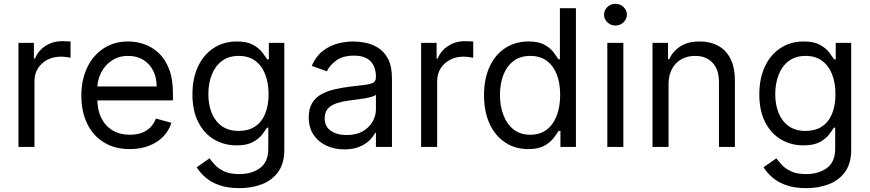

<svg xmlns="http://www.w3.org/2000/svg" viewBox="-20 -770 4557 1006"><path d="M76.7 0V-545.4H157.7V-462.9H163.6Q178.7 -503.4 217.5 -528.8Q256.3 -554.2 305.2 -554.2Q314.5 -554.2 328.4 -553.7Q342.3 -553.2 349.6 -552.7V-467.3Q345.2 -468.3 330.1 -470.7Q314.9 -473.1 298.3 -473.1Q258.8 -473.1 227.5 -456.5Q196.3 -439.9 178.5 -411.1Q160.6 -382.3 160.6 -345.2V0Z M660.2 11.2Q581.5 11.2 524.7 -23.7Q467.8 -58.6 437 -121.6Q406.2 -184.6 406.2 -268.6Q406.2 -352.5 437 -416.5Q467.8 -480.5 522.9 -516.6Q578.1 -552.7 651.9 -552.7Q694.3 -552.7 735.8 -538.3Q777.3 -523.9 811.5 -492.2Q845.7 -460.4 866 -408.2Q886.2 -356 886.2 -279.8V-244.1H465.8V-316.9H800.8Q800.8 -363.3 782.7 -399.4Q764.6 -435.5 731 -456.3Q697.3 -477.1 651.9 -477.1Q601.6 -477.1 565.2 -452.4Q528.8 -427.7 509.3 -388.4Q489.7 -349.1 489.7 -304.2V-255.9Q489.7 -193.8 511.2 -151.1Q532.7 -108.4 571 -86.2Q609.4 -64 660.2 -64Q693.4 -64 720.2 -73.2Q747.1 -82.5 766.6 -101.6Q786.1 -120.6 796.9 -148.9L877.9 -126.5Q865.2 -85.4 835 -54.2Q804.7 -22.9 760 -5.9Q715.3 11.2 660.2 11.2Z M1233.9 215.8Q1173.3 215.8 1129.6 200.4Q1085.9 185.1 1056.9 159.9Q1027.8 134.8 1010.7 106.4L1077.6 59.6Q1088.9 74.7 1106.4 94Q1124 113.3 1154.3 127.7Q1184.6 142.1 1233.9 142.1Q1299.8 142.1 1342.8 110.1Q1385.7 78.1 1385.7 9.8V-101.1H1378.9Q1369.6 -85.9 1352.8 -64.2Q1335.9 -42.5 1304.4 -25.4Q1272.9 -8.3 1219.7 -8.3Q1153.8 -8.3 1101.3 -39.6Q1048.8 -70.8 1018.6 -130.6Q988.3 -190.4 988.3 -275.4Q988.3 -359.4 1017.6 -421.6Q1046.9 -483.9 1099.6 -518.3Q1152.3 -552.7 1221.2 -552.7Q1274.4 -552.7 1305.9 -535.2Q1337.4 -517.6 1354.2 -495.4Q1371.1 -473.1 1380.4 -459H1388.7V-545.4H1469.7V15.6Q1469.7 85.9 1438 130.1Q1406.2 174.3 1352.8 195.1Q1299.3 215.8 1233.9 215.8ZM1231 -84Q1281.2 -84 1316.2 -106.9Q1351.1 -129.9 1369.1 -173.3Q1387.2 -216.8 1387.2 -276.9Q1387.2 -335.9 1369.4 -381.1Q1351.6 -426.3 1316.9 -451.7Q1282.2 -477.1 1231 -477.1Q1177.7 -477.1 1142.3 -450.2Q1106.9 -423.3 1089.4 -377.9Q1071.8 -332.5 1071.8 -276.9Q1071.8 -220.2 1089.8 -176.8Q1107.9 -133.3 1143.1 -108.6Q1178.2 -84 1231 -84Z M1783.7 12.7Q1731.9 12.7 1689.7 -7.1Q1647.5 -26.9 1622.6 -64.2Q1597.7 -101.6 1597.7 -154.8Q1597.7 -201.7 1616 -231Q1634.3 -260.3 1665.3 -276.9Q1696.3 -293.5 1733.6 -302Q1771 -310.5 1809.1 -315.4Q1858.9 -321.8 1889.9 -325.2Q1920.9 -328.6 1935.3 -336.7Q1949.7 -344.7 1949.7 -365.2V-367.7Q1949.7 -420.4 1921.1 -449.5Q1892.6 -478.5 1835 -478.5Q1774.9 -478.5 1740.7 -452.4Q1706.5 -426.3 1692.9 -396.5L1613.3 -424.8Q1634.8 -474.6 1670.4 -502.4Q1706.1 -530.3 1748.3 -541.5Q1790.5 -552.7 1832 -552.7Q1858.4 -552.7 1892.6 -546.4Q1926.8 -540 1959 -521Q1991.2 -502 2012.5 -463.1Q2033.7 -424.3 2033.7 -359.4V0H1949.7V-73.7H1945.3Q1937 -56.2 1917.2 -35.9Q1897.5 -15.6 1864.3 -1.5Q1831.1 12.7 1783.7 12.7ZM1796.4 -62.5Q1846.2 -62.5 1880.4 -82Q1914.6 -101.6 1932.1 -132.6Q1949.7 -163.6 1949.7 -197.3V-273.9Q1944.3 -267.6 1926.5 -262.5Q1908.7 -257.3 1885.5 -253.7Q1862.3 -250 1840.3 -247.3Q1818.4 -244.6 1804.7 -242.7Q1772 -238.3 1743.9 -229Q1715.8 -219.7 1698.5 -201.2Q1681.2 -182.6 1681.2 -150.4Q1681.2 -106.9 1713.6 -84.7Q1746.1 -62.5 1796.4 -62.5Z M2186.5 0V-545.4H2267.6V-462.9H2273.4Q2288.6 -503.4 2327.4 -528.8Q2366.2 -554.2 2415 -554.2Q2424.3 -554.2 2438.2 -553.7Q2452.1 -553.2 2459.5 -552.7V-467.3Q2455.1 -468.3 2439.9 -470.7Q2424.8 -473.1 2408.2 -473.1Q2368.7 -473.1 2337.4 -456.5Q2306.2 -439.9 2288.3 -411.1Q2270.5 -382.3 2270.5 -345.2V0Z M2747.6 11.2Q2679.2 11.2 2627 -23.4Q2574.7 -58.1 2545.4 -121.3Q2516.1 -184.6 2516.1 -271.5Q2516.1 -357.4 2545.4 -420.7Q2574.7 -483.9 2627.4 -518.3Q2680.2 -552.7 2749 -552.7Q2802.2 -552.7 2833.3 -535.2Q2864.3 -517.6 2880.9 -495.4Q2897.5 -473.1 2906.7 -459H2913.6V-727.1H2997.6V0H2916.5V-84H2906.7Q2897.5 -68.8 2880.4 -46.4Q2863.3 -23.9 2831.8 -6.3Q2800.3 11.2 2747.6 11.2ZM2758.8 -64Q2809.1 -64 2844 -90.3Q2878.9 -116.7 2897 -163.8Q2915 -210.9 2915 -272.9Q2915 -334 2897.2 -379.9Q2879.4 -425.8 2844.7 -451.4Q2810.1 -477.1 2758.8 -477.1Q2705.6 -477.1 2670.2 -450Q2634.8 -422.9 2617.2 -376.5Q2599.6 -330.1 2599.6 -272.9Q2599.6 -214.8 2617.7 -167.2Q2635.7 -119.6 2670.9 -91.8Q2706.1 -64 2758.8 -64Z M3162.1 0V-545.4H3246.1V0ZM3204.6 -636.2Q3180.2 -636.2 3162.6 -653.1Q3145 -669.9 3145 -693.4Q3145 -716.8 3162.6 -733.4Q3180.2 -750 3204.6 -750Q3229 -750 3246.8 -733.4Q3264.6 -716.8 3264.6 -693.4Q3264.6 -669.9 3246.8 -653.1Q3229 -636.2 3204.6 -636.2Z M3482.9 -328.1V0H3398.9V-545.4H3480V-460.4H3486.8Q3505.9 -502 3545.2 -527.3Q3584.5 -552.7 3646 -552.7Q3701.2 -552.7 3742.9 -530Q3784.7 -507.3 3807.6 -461.7Q3830.6 -416 3830.6 -346.7V0H3747.1V-340.8Q3747.1 -405.3 3713.6 -441.2Q3680.2 -477.1 3622.1 -477.1Q3582 -477.1 3550.5 -459.7Q3519 -442.4 3501 -408.9Q3482.9 -375.5 3482.9 -328.1Z M4204.1 215.8Q4143.6 215.8 4099.9 200.4Q4056.2 185.1 4027.1 159.9Q3998 134.8 3981 106.4L4047.9 59.6Q4059.1 74.7 4076.7 94Q4094.2 113.3 4124.5 127.7Q4154.8 142.1 4204.1 142.1Q4270 142.1 4313 110.1Q4356 78.1 4356 9.8V-101.1H4349.1Q4339.8 -85.9 4323 -64.2Q4306.2 -42.5 4274.7 -25.4Q4243.2 -8.3 4189.9 -8.3Q4124 -8.3 4071.5 -39.6Q4019 -70.8 3988.8 -130.6Q3958.5 -190.4 3958.5 -275.4Q3958.5 -359.4 3987.8 -421.6Q4017.1 -483.9 4069.8 -518.3Q4122.6 -552.7 4191.4 -552.7Q4244.6 -552.7 4276.1 -535.2Q4307.6 -517.6 4324.5 -495.4Q4341.3 -473.1 4350.6 -459H4358.9V-545.4H4439.9V15.6Q4439.9 85.9 4408.2 130.1Q4376.5 174.3 4323 195.1Q4269.5 215.8 4204.1 215.8ZM4201.2 -84Q4251.5 -84 4286.4 -106.9Q4321.3 -129.9 4339.4 -173.3Q4357.4 -216.8 4357.4 -276.9Q4357.4 -335.9 4339.6 -381.1Q4321.8 -426.3 4287.1 -451.7Q4252.4 -477.1 4201.2 -477.1Q4147.9 -477.1 4112.5 -450.2Q4077.1 -423.3 4059.6 -377.9Q4042 -332.5 4042 -276.9Q4042 -220.2 4060.1 -176.8Q4078.1 -133.3 4113.3 -108.6Q4148.4 -84 4201.2 -84Z"/></svg>

Font: Sahel VF Regular
Style: Regular
Weight: 400
Foundry: Saber Rastikerdar (saber.rastikerdar@gmail.com)
Version: Version 3.4.0